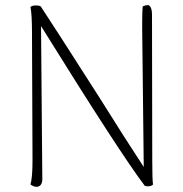

<svg xmlns="http://www.w3.org/2000/svg" viewBox="-20 -715 711 744"><path d="M98 0Q106 -27 106 -94L104 -586Q104 -660 98 -688Q105 -694 119 -694Q132 -694 138 -690Q189 -613 364 -339Q471 -168 537 -68L531 -602V-633Q531 -668 533 -690Q545 -696 556 -695Q569 -687 569 -660L570 -93Q570 -19 573 0Q567 7 552 7Q547 7 541 5Q448 -117 139 -614L144 -20Q144 -7 138 1Q132 9 121 9Q112 9 98 0Z"/></svg>

Font: Arima Madurai ExtraLight
Style: Regular
Weight: 275
Designer: Joana Correia and Natanael Gama
Foundry: NDISCOVER
Version: Version 1.020